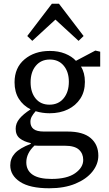

<svg xmlns="http://www.w3.org/2000/svg" viewBox="-20 -772 584 1029"><path d="M121 98Q121 141 154.5 164Q188 187 256 187Q339 187 382.5 156.5Q426 126 426 85Q426 51 403 30Q380 9 327 9H203Q193 9 183.5 9Q174 9 165 8Q121 49 121 98ZM245 -211Q293 -211 321 -245Q349 -279 349 -334Q349 -387 321.5 -420Q294 -453 247 -453Q200 -453 172 -419.5Q144 -386 144 -331Q144 -277 171 -244Q198 -211 245 -211ZM246 -165Q207 -165 171 -176Q157 -160 150 -147Q143 -134 143 -119Q143 -94 160 -80.5Q177 -67 216 -67H342Q425 -67 466 -32Q507 3 507 62Q507 108 475 148Q443 188 384 212.5Q325 237 244 237Q140 237 87.5 202.5Q35 168 35 114Q35 77 60 49.5Q85 22 145 -1V-5Q108 -13 86 -30.5Q64 -48 64 -82Q64 -111 84 -135.5Q104 -160 144 -186Q104 -206 81 -242.5Q58 -279 58 -331Q58 -409 111.5 -454Q165 -499 247 -499Q293 -499 329 -484.5Q365 -470 387 -446L491 -501L517 -495V-415H414Q435 -382 435 -333Q435 -281 410.5 -243.5Q386 -206 343.5 -185.5Q301 -165 246 -165ZM401 -553 277 -667 153 -553 126 -579 258 -752H296L428 -579Z"/></svg>

Font: Source Serif 4 SmText
Style: Regular
Weight: 400
Designer: Frank Grießhammer
Foundry: Adobe
Version: Version 4.005;hotconv 1.1.0;makeotfexe 2.6.0